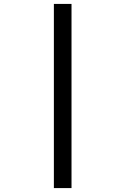

<svg xmlns="http://www.w3.org/2000/svg" viewBox="-20 -850 640 980"><path d="M255 110V-830H345V110Z"/></svg>

Font: NKDuy Mono
Style: Regular
Weight: 400
Monospace: yes
Designer: NKDuy
Foundry: NKDuy
Version: Version 2.251; ttfautohint (v1.8.4.7-5d5b)